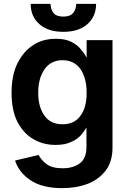

<svg xmlns="http://www.w3.org/2000/svg" viewBox="-20 -756 665 995"><path d="M138 178Q78 138 58 76L180 47Q195 75 221 94Q249 116 305 116Q359 116 394 90Q428 65 428 5V-95Q420 -80 399 -55Q379 -33 348 -20Q317 -5 268 -5Q204 -5 153 -35Q102 -64 70 -125Q40 -185 40 -275Q40 -366 70 -427Q102 -491 153 -523Q202 -555 269 -555Q319 -555 350 -539Q383 -522 400 -499Q418 -479 428 -458H429V-548H563V9Q563 80 529 126Q494 173 436 196Q376 219 303 219Q199 219 138 178ZM396 -155Q429 -197 429 -275Q429 -351 397 -398Q364 -444 304 -444Q243 -444 210 -396Q178 -349 178 -275Q178 -201 211 -156Q242 -112 304 -112Q365 -112 396 -155ZM478 -736Q478 -670 432 -630Q387 -591 308 -591Q230 -591 185 -630Q139 -670 139 -736H242Q242 -709 257 -689Q272 -670 308 -670Q344 -670 359 -689Q375 -708 375 -736Z"/></svg>

Font: Sinter Bold
Style: Regular
Weight: 700
Foundry: Adobe & rsms
Version: Version 1.000